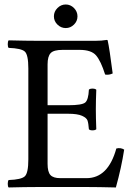

<svg xmlns="http://www.w3.org/2000/svg" viewBox="-20 -825 597 847"><path d="M233.4 -716.6Q217.8 -731.9 217.8 -752.9Q217.8 -773.9 233.4 -789.6Q249 -805.2 270 -805.2Q291 -805.2 306.4 -789.6Q321.8 -773.9 321.8 -752.9Q321.8 -731.9 306.4 -716.6Q291 -701.2 270 -701.2Q249 -701.2 233.4 -716.6ZM280.8 -360.8Q341.8 -360.8 356 -372.8Q370.1 -384.8 372.1 -429.2Q376 -434.1 387.9 -434.1Q399.9 -434.1 404.8 -429.2Q402.8 -381.3 402.8 -342.8Q402.8 -306.6 404.8 -254.9Q399.9 -250 387.9 -250Q376 -250 372.1 -254.9Q370.1 -281.7 366 -293.5Q361.8 -305.2 341.8 -314.2Q321.8 -323.2 280.8 -323.2H189.9V-102.1Q189.9 -66.9 202.4 -53Q214.8 -39.1 246.1 -39.1H361.8Q457 -39.1 493.2 -169.9Q512.2 -174.8 527.8 -165Q515.6 -85.9 491.2 2Q411.1 0 362.8 0H147.9Q91.8 0 18.1 2Q14.2 -2 14.2 -13.9Q14.2 -25.9 18.1 -30.8Q74.2 -32.7 89.6 -47.4Q105 -62 105 -122.1V-522.9Q105 -583 89.6 -597.4Q74.2 -611.8 18.1 -613.8Q14.2 -617.7 14.2 -629.9Q14.2 -642.1 18.1 -647Q98.1 -645 147 -645H401.9Q427.7 -645 451.2 -648.9Q455.1 -648.9 455.1 -646Q462.9 -611.8 477.1 -501Q460.9 -493.2 443.8 -496.1Q424.8 -556.2 403.8 -580.6Q382.8 -605 331.1 -605H255.9Q216.8 -605 203.4 -590.6Q189.9 -576.2 189.9 -541V-360.8Z"/></svg>

Font: Linux Libertine
Style: Regular
Weight: 400
Designer: Philipp H. Poll
Foundry: Philipp H. Poll
Version: Version 5.3.0 ; ttfautohint (v0.9)